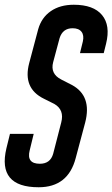

<svg xmlns="http://www.w3.org/2000/svg" viewBox="-67 -779 474 809"><path d="M244 -759Q327 -759 363 -715.5Q399 -672 380 -595L370 -555H270L282 -604Q288 -630 276.5 -645Q265 -660 239 -660Q197 -660 184 -618L157 -517Q144 -468 191 -444L236 -421Q321 -375 292 -263L252 -113Q220 10 96 10Q-79 10 -40 -154L-25 -215H75L58 -145Q44 -89 101 -89Q145 -89 157 -131L191 -263Q205 -316 162 -341L118 -363Q28 -407 56 -513L94 -656Q108 -705 147 -732Q186 -759 244 -759Z"/></svg>

Font: Air America
Style: Regular
Weight: 400
Designer: William G. Sherman
Foundry: Aaron Bell – Saja Typeworks
Version: Version 1.100;PS 001.100;hotconv 1.0.88;makeotf.lib2.5.64775